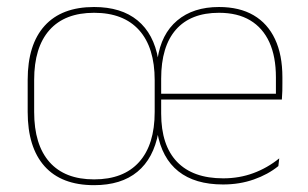

<svg xmlns="http://www.w3.org/2000/svg" viewBox="-20 -517 878 548"><path d="M248.5 11.5Q155.5 11.5 107.2 -42.5Q59 -96.5 59 -197.5V-289Q59 -390 107.5 -443.5Q156 -497 248.5 -497Q326 -497 372.5 -458.8Q419 -420.5 431.5 -348H429.5Q440 -420 485.8 -458.5Q531.5 -497 605 -497Q663.5 -497 703.8 -473.5Q744 -450 765 -405.2Q786 -360.5 786 -296.5V-279.5Q786 -268.5 785.8 -257.5Q785.5 -246.5 784.5 -233H767.5Q767.5 -250.5 767.5 -266.5Q767.5 -282.5 767.5 -296Q767.5 -355.5 748.8 -396.5Q730 -437.5 694 -459Q658 -480.5 605 -480.5Q524.5 -480.5 482.2 -432.5Q440 -384.5 440 -292.5V-240V-236V-193Q440 -102.5 485.2 -55.2Q530.5 -8 617 -8Q663 -8 703 -22.8Q743 -37.5 777 -65L774.5 -43Q745 -19 704.5 -4.8Q664 9.5 616.5 9.5Q536.5 9.5 489.2 -28Q442 -65.5 429 -139H432Q418.5 -65 372.2 -26.8Q326 11.5 248.5 11.5ZM430 -233V-249.5H778V-233ZM248.5 -5Q332.5 -5 377 -54.5Q421.5 -104 421.5 -197.5V-288Q421.5 -381.5 377 -431Q332.5 -480.5 248.5 -480.5Q165 -480.5 121.2 -431.2Q77.5 -382 77.5 -289V-197.5Q77.5 -104 121.2 -54.5Q165 -5 248.5 -5Z"/></svg>

Font: Anek Latin Medium Thin
Style: Regular
Weight: 250
Version: Version 1.003